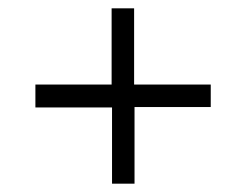

<svg xmlns="http://www.w3.org/2000/svg" viewBox="-20 -603 592 461"><path d="M486 -400H302V-583H248V-400H65V-345H249V-162H303V-346H486Z"/></svg>

Font: 18Franklin Light
Style: Regular
Weight: 300
Designer: Pablo Impallari, Rodrigo Fuenzalida (Modified by Dan O. Williams)
Version: Version 0.025;PS 000.025;hotconv 1.0.88;makeotf.lib2.5.64775